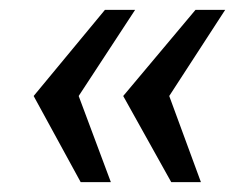

<svg xmlns="http://www.w3.org/2000/svg" viewBox="-20 -531 494 388"><path d="M326 -163 229 -337 375 -511H435L322 -337L386 -163ZM143 -163 48 -337 192 -511H253L139 -337L204 -163Z"/></svg>

Font: Chivo Medium SemiBold
Style: Italic
Weight: 600
Italic angle: -8.05°
Version: Version 2.002